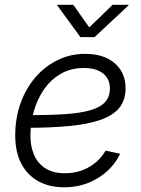

<svg xmlns="http://www.w3.org/2000/svg" viewBox="-20 -771 590 801"><path d="M247.6 10.3Q185.5 10.3 139.6 -15.1Q93.8 -40.5 68.6 -88.9Q43.5 -137.2 43.5 -205.6Q43.5 -277.3 65.4 -339.4Q87.4 -401.4 127.2 -447.8Q167 -494.1 220.2 -520.3Q273.4 -546.4 335.4 -546.4Q387.7 -546.4 425.3 -528.6Q462.9 -510.7 483.4 -478.5Q503.9 -446.3 503.9 -402.3Q503.9 -353 477.5 -321Q451.2 -289.1 399.4 -271Q347.7 -252.9 270.3 -245.4Q192.9 -237.8 90.3 -237.8L98.1 -290.5Q188 -290.5 252.4 -294.9Q316.9 -299.3 358.2 -311.5Q399.4 -323.7 418.9 -345.7Q438.5 -367.7 438.5 -402.3Q438.5 -441.4 410.2 -464.4Q381.8 -487.3 330.1 -487.3Q274.4 -487.3 232.7 -462.6Q190.9 -438 162.8 -397Q134.8 -356 120.8 -305.9Q106.9 -255.9 106.9 -204.6Q106.9 -160.2 122.1 -124.8Q137.2 -89.4 169.2 -68.8Q201.2 -48.3 251 -48.3Q307.1 -48.3 351.8 -74.2Q396.5 -100.1 420.4 -142.6L481.4 -129.4Q450.7 -66.4 388.4 -28.1Q326.2 10.3 247.6 10.3ZM285.6 -751 352.5 -656.7 449.7 -751H516.6L515.6 -748L374.5 -616.2H315.4L219.2 -748L219.7 -751Z"/></svg>

Font: Inter 20pt Light
Style: Italic
Weight: 300
Italic angle: -9.3988°
Version: Version 4.001;git-66647c0bb